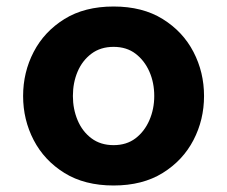

<svg xmlns="http://www.w3.org/2000/svg" viewBox="-20 -560 698 590"><path d="M329 10Q240 10 178 -28.5Q116 -67 83.5 -129.5Q51 -192 51 -265Q51 -338 83.5 -400.5Q116 -463 178 -501.5Q240 -540 329 -540Q418 -540 480 -501.5Q542 -463 574.5 -400.5Q607 -338 607 -265Q607 -192 574.5 -129.5Q542 -67 480 -28.5Q418 10 329 10ZM329 -114Q369 -114 396.5 -135Q424 -156 439 -190.5Q454 -225 454 -265Q454 -306 439 -340Q424 -374 396.5 -395Q369 -416 329 -416Q289 -416 261 -395Q233 -374 218.5 -340Q204 -306 204 -265Q204 -225 218.5 -190.5Q233 -156 261 -135Q289 -114 329 -114Z"/></svg>

Font: Be Vietnam Pro
Style: Bold
Weight: 700
Designer: Lam Bao, Tony Le, Vietanh Nguyen
Foundry: Yellow Type Foundry
Version: Version 1.002; ttfautohint (v1.8.3)